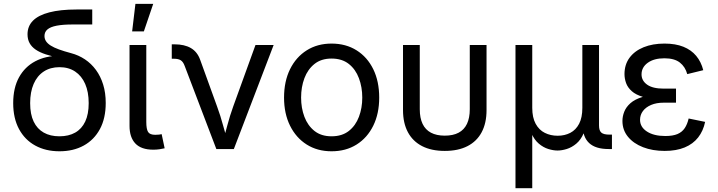

<svg xmlns="http://www.w3.org/2000/svg" viewBox="-20 -777 3745 1001"><path d="M290 11.7Q218.3 11.7 163.8 -18.1Q109.4 -47.9 79.1 -104.2Q48.8 -160.6 48.8 -239.3Q48.8 -318.8 79.1 -373.8Q109.4 -428.7 163.8 -457.5Q218.3 -486.3 290 -486.3V-475.1Q249.5 -483.4 218.3 -493.7Q187 -503.9 166 -518.3Q145 -532.7 134.3 -552.2Q123.5 -571.8 123.5 -598.1Q123.5 -640.6 151.9 -669.2Q180.2 -697.8 237.3 -712.6Q294.4 -727.5 378.9 -727.5H460.9V-649.4H359.4Q308.1 -649.4 275.4 -643.1Q242.7 -636.7 227.3 -623.5Q211.9 -610.4 211.9 -589.4Q211.9 -574.2 220 -562Q228 -549.8 244.6 -539.3Q261.2 -528.8 287.4 -519.3Q313.5 -509.8 350.1 -500Q389.6 -489.7 422.9 -467.5Q456.1 -445.3 480.2 -412.4Q504.4 -379.4 517.8 -336.2Q531.2 -293 531.2 -240.2Q531.2 -160.6 501 -104.2Q470.7 -47.9 416.5 -18.1Q362.3 11.7 290 11.7ZM290 -66.4Q337.9 -66.4 372.1 -85.7Q406.2 -105 424.3 -143.3Q442.4 -181.6 442.4 -239.3Q442.4 -297.4 424.1 -339.4Q405.8 -381.3 371.6 -404.1Q337.4 -426.8 290 -426.8Q242.7 -426.8 208.3 -404.3Q173.8 -381.8 155.5 -339.6Q137.2 -297.4 137.2 -239.3Q137.2 -181.2 155.5 -143.1Q173.8 -105 208 -85.7Q242.2 -66.4 290 -66.4Z M779.3 3.4Q716.3 3.4 685.8 -28.8Q655.3 -61 655.3 -120.6V-542.5H742.7V-141.1Q742.7 -104 752 -89.1Q761.2 -74.2 789.1 -74.2Q802.2 -74.2 809.3 -75.2Q816.4 -76.2 822.8 -77.6L838.4 -3.9Q827.1 -1 811.3 1.2Q795.4 3.4 779.3 3.4ZM668.9 -613.3 686 -756.8H778.8L730 -613.3Z M1107.9 0 942.9 -433.1Q935.1 -454.6 922.6 -462.6Q910.2 -470.7 887.7 -470.7H875.5V-545.9H890.1Q941.4 -545.9 974.9 -526.6Q1008.3 -507.3 1023.4 -465.8L1111.8 -221.7Q1129.9 -172.4 1142.8 -124Q1155.8 -75.7 1169.4 -29.8H1138.7Q1152.8 -75.7 1165.5 -124.3Q1178.2 -172.9 1195.8 -221.7L1312 -542.5H1406.7L1199.2 0Z M1708.5 11.7Q1634.8 11.7 1579.1 -23.4Q1523.4 -58.6 1492.2 -121.6Q1460.9 -184.6 1460.9 -268.1Q1460.9 -353 1492.2 -416.3Q1523.4 -479.5 1579.1 -514.6Q1634.8 -549.8 1708.5 -549.8Q1783.2 -549.8 1839.1 -514.6Q1895 -479.5 1926 -416.3Q1957 -353 1957 -268.1Q1957 -184.6 1926 -121.6Q1895 -58.6 1839.1 -23.4Q1783.2 11.7 1708.5 11.7ZM1708.5 -66.4Q1763.2 -66.4 1798.6 -94.2Q1834 -122.1 1851.3 -168Q1868.7 -213.9 1868.7 -268.1Q1868.7 -322.8 1851.3 -369.1Q1834 -415.5 1798.6 -443.6Q1763.2 -471.7 1708.5 -471.7Q1654.8 -471.7 1619.6 -443.6Q1584.5 -415.5 1567.1 -369.4Q1549.8 -323.2 1549.8 -268.1Q1549.8 -213.9 1567.1 -168Q1584.5 -122.1 1619.6 -94.2Q1654.8 -66.4 1708.5 -66.4Z M2298.8 9.8Q2229.5 9.8 2180.9 -15.1Q2132.3 -40 2106.7 -87.6Q2081.1 -135.3 2081.1 -203.1V-542.5H2168.5V-207.5Q2168.5 -162.1 2183.1 -131.3Q2197.8 -100.6 2226.8 -85.2Q2255.9 -69.8 2298.8 -69.8Q2342.3 -69.8 2371.1 -85.2Q2399.9 -100.6 2414.6 -131.3Q2429.2 -162.1 2429.2 -207.5V-542.5H2516.6V-203.1Q2516.6 -135.3 2491.2 -87.6Q2465.8 -40 2417.2 -15.1Q2368.7 9.8 2298.8 9.8Z M2667.5 204.1V-542.5H2754.9V-214.8Q2754.9 -164.1 2772.7 -131.6Q2790.5 -99.1 2820.6 -84.2Q2850.6 -69.3 2887.2 -69.3Q2924.3 -69.3 2953.4 -84.5Q2982.4 -99.6 2999.3 -131.8Q3016.1 -164.1 3016.1 -214.8V-542.5H3103V-123Q3103 -96.2 3115 -85.7Q3127 -75.2 3156.2 -75.2H3170.4V0H3152.8Q3085 0 3051.5 -31.2Q3018.1 -62.5 3018.1 -122.6V-171.9H3038.1Q3038.1 -117.7 3023.2 -82.8Q3008.3 -47.9 2984.6 -28.1Q2960.9 -8.3 2934.8 -0.2Q2908.7 7.8 2886.7 7.8Q2864.7 7.8 2838.6 -0.2Q2812.5 -8.3 2789.1 -28.1Q2765.6 -47.9 2750.5 -82.8Q2735.4 -117.7 2735.4 -171.9H2754.9V204.1Z M3445.3 9.8Q3382.3 9.8 3332.5 -9.5Q3282.7 -28.8 3253.9 -64Q3225.1 -99.1 3225.1 -146.5Q3225.1 -170.4 3234.6 -194.6Q3244.1 -218.8 3266.8 -239Q3289.6 -259.3 3329.6 -271.5Q3369.6 -283.7 3430.7 -283.7H3504.4V-241.7H3440.4Q3402.3 -241.7 3374.8 -230Q3347.2 -218.3 3332 -198.2Q3316.9 -178.2 3316.9 -152.3Q3316.9 -114.7 3352.8 -91.3Q3388.7 -67.9 3448.7 -67.9Q3487.8 -67.9 3512 -78.1Q3536.1 -88.4 3549.8 -108.9Q3563.5 -129.4 3570.3 -159.2L3656.2 -141.6Q3646.5 -94.7 3619.9 -60.5Q3593.3 -26.4 3549.6 -8.3Q3505.9 9.8 3445.3 9.8ZM3431.6 -260.3Q3371.6 -260.3 3333.3 -271.5Q3294.9 -282.7 3273.7 -301.8Q3252.4 -320.8 3244.1 -344Q3235.8 -367.2 3235.8 -390.6Q3235.8 -440.4 3262.2 -476.1Q3288.6 -511.7 3335.7 -530.8Q3382.8 -549.8 3444.3 -549.8Q3502 -549.8 3543 -533.2Q3584 -516.6 3609.6 -485.8Q3635.3 -455.1 3646.5 -411.1L3563 -390.6Q3552.7 -428.7 3524.4 -450.9Q3496.1 -473.1 3443.8 -473.1Q3389.6 -473.1 3357.2 -449.7Q3324.7 -426.3 3324.7 -389.2Q3324.7 -356.4 3353.8 -335.7Q3382.8 -314.9 3440.9 -314.9H3504.4V-260.3Z"/></svg>

Font: Inter 16pt
Style: Regular
Weight: 400
Version: Version 4.001;git-66647c0bb